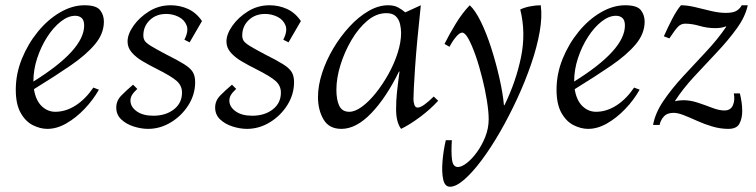

<svg xmlns="http://www.w3.org/2000/svg" viewBox="-20 -475 2876 730"><path d="M160 15Q133 15 105 1Q77 -13 58.5 -46Q40 -79 40 -134Q40 -194 63 -251Q86 -308 124 -354.5Q162 -401 208.5 -428Q255 -455 301 -455Q346 -455 360.5 -436.5Q375 -418 375 -393Q375 -347 341 -306.5Q307 -266 247 -225Q187 -184 109 -136Q116 -93 138.5 -71.5Q161 -50 190 -50Q230 -50 267.5 -74Q305 -98 335 -142L356 -134Q334 -95 301.5 -61Q269 -27 232.5 -6Q196 15 160 15ZM107 -166Q107 -164 107 -165Q300 -285 300 -378Q300 -398 290.5 -406.5Q281 -415 266 -415Q239 -415 211 -393Q183 -371 159.5 -334.5Q136 -298 121.5 -254Q107 -210 107 -166Z M543 15Q517 15 488.5 6Q460 -3 441 -21Q422 -39 422 -66Q422 -92 441 -111.5Q460 -131 486 -153L502 -137Q487 -123 481.5 -113Q476 -103 476 -93Q476 -69 499.5 -52Q523 -35 563 -35Q610 -35 641 -59Q672 -83 672 -123Q672 -149 652 -167Q632 -185 576 -213Q548 -227 522.5 -242Q497 -257 481 -275.5Q465 -294 465 -317Q465 -345 487.5 -377Q510 -409 547 -432Q584 -455 629 -455Q664 -455 695 -441Q726 -427 748 -395L701 -314L681 -324Q698 -357 689.5 -378.5Q681 -400 659 -411Q637 -422 612 -422Q574 -422 549.5 -398.5Q525 -375 525 -340Q525 -329 530 -320.5Q535 -312 553.5 -300.5Q572 -289 610 -269Q656 -246 680 -231Q704 -216 713 -201Q722 -186 722 -163Q722 -116 696.5 -75.5Q671 -35 630 -10Q589 15 543 15Z M919 15Q893 15 864.5 6Q836 -3 817 -21Q798 -39 798 -66Q798 -92 817 -111.5Q836 -131 862 -153L878 -137Q863 -123 857.5 -113Q852 -103 852 -93Q852 -69 875.5 -52Q899 -35 939 -35Q986 -35 1017 -59Q1048 -83 1048 -123Q1048 -149 1028 -167Q1008 -185 952 -213Q924 -227 898.5 -242Q873 -257 857 -275.5Q841 -294 841 -317Q841 -345 863.5 -377Q886 -409 923 -432Q960 -455 1005 -455Q1040 -455 1071 -441Q1102 -427 1124 -395L1077 -314L1057 -324Q1074 -357 1065.5 -378.5Q1057 -400 1035 -411Q1013 -422 988 -422Q950 -422 925.5 -398.5Q901 -375 901 -340Q901 -329 906 -320.5Q911 -312 929.5 -300.5Q948 -289 986 -269Q1032 -246 1056 -231Q1080 -216 1089 -201Q1098 -186 1098 -163Q1098 -116 1072.5 -75.5Q1047 -35 1006 -10Q965 15 919 15Z M1278 15Q1231 15 1210 -21Q1189 -57 1189 -106Q1189 -149 1204.5 -197Q1220 -245 1247 -290.5Q1274 -336 1308.5 -373.5Q1343 -411 1381 -433Q1419 -455 1456 -455Q1478 -455 1493 -447Q1508 -439 1521 -428L1580 -455Q1564 -307 1558 -216Q1552 -125 1552 -98Q1552 -87 1555.5 -76.5Q1559 -66 1568 -66Q1578 -66 1594 -77.5Q1610 -89 1629 -108L1646 -92Q1617 -60 1577.5 -30.5Q1538 -1 1505 15Q1486 -10 1486 -60Q1486 -92 1489 -121.5Q1492 -151 1499 -203H1497Q1448 -103 1391 -44Q1334 15 1278 15ZM1308 -50Q1330 -50 1356.5 -69.5Q1383 -89 1409 -121.5Q1435 -154 1457 -193.5Q1479 -233 1492 -274Q1505 -315 1505 -350Q1505 -366 1501 -383.5Q1497 -401 1485 -413Q1473 -425 1449 -425Q1411 -425 1377 -396.5Q1343 -368 1316.5 -323Q1290 -278 1274.5 -228Q1259 -178 1259 -134Q1259 -95 1270 -72.5Q1281 -50 1308 -50Z M1691 235Q1671 235 1665 207Q1659 179 1662.5 137.5Q1666 96 1675 58H1698Q1695 103 1698.5 131.5Q1702 160 1721 160Q1735 160 1754.5 145Q1774 130 1793 104Q1812 78 1825 45.5Q1838 13 1838 -22Q1838 -51 1831 -94Q1824 -137 1814 -176Q1802 -225 1788 -264.5Q1774 -304 1761 -327.5Q1748 -351 1737 -351Q1728 -351 1714.5 -335.5Q1701 -320 1689 -297L1670 -308Q1689 -346 1713.5 -386Q1738 -426 1766 -455Q1787 -436 1808.5 -392Q1830 -348 1848 -291.5Q1866 -235 1879 -177.5Q1892 -120 1896 -75H1898Q1942 -165 1961 -258Q1980 -351 1958 -439Q1975 -447 1996.5 -451Q2018 -455 2036 -455Q2042 -412 2032 -354.5Q2022 -297 1999.5 -231.5Q1977 -166 1946.5 -100Q1916 -34 1881.5 26Q1847 86 1812 133Q1777 180 1745.5 207.5Q1714 235 1691 235Z M2216 15Q2189 15 2161 1Q2133 -13 2114.5 -46Q2096 -79 2096 -134Q2096 -194 2119 -251Q2142 -308 2180 -354.5Q2218 -401 2264.5 -428Q2311 -455 2357 -455Q2402 -455 2416.5 -436.5Q2431 -418 2431 -393Q2431 -347 2397 -306.5Q2363 -266 2303 -225Q2243 -184 2165 -136Q2172 -93 2194.5 -71.5Q2217 -50 2246 -50Q2286 -50 2323.5 -74Q2361 -98 2391 -142L2412 -134Q2390 -95 2357.5 -61Q2325 -27 2288.5 -6Q2252 15 2216 15ZM2163 -166Q2163 -164 2163 -165Q2356 -285 2356 -378Q2356 -398 2346.5 -406.5Q2337 -415 2322 -415Q2295 -415 2267 -393Q2239 -371 2215.5 -334.5Q2192 -298 2177.5 -254Q2163 -210 2163 -166Z M2749 15Q2719 15 2688.5 6Q2658 -3 2630.5 -15.5Q2603 -28 2580 -37Q2557 -46 2541 -46Q2516 -46 2503.5 -31.5Q2491 -17 2488 0H2463Q2471 -45 2502.5 -91.5Q2534 -138 2577.5 -185Q2621 -232 2665 -279Q2709 -326 2741 -373V-375Q2731 -371 2720.5 -369.5Q2710 -368 2700 -368Q2669 -368 2640 -376.5Q2611 -385 2585 -385Q2569 -385 2557.5 -373Q2546 -361 2525 -329L2504 -337Q2521 -375 2537 -405.5Q2553 -436 2569 -455Q2593 -455 2622.5 -448Q2652 -441 2682.5 -433.5Q2713 -426 2740 -426Q2769 -426 2782 -435Q2795 -444 2800 -455H2823Q2814 -412 2781.5 -367Q2749 -322 2705.5 -276Q2662 -230 2619 -183.5Q2576 -137 2547 -92V-90Q2553 -92 2562.5 -93Q2572 -94 2578 -94Q2605 -94 2633.5 -84.5Q2662 -75 2688 -65Q2714 -55 2734 -55Q2758 -55 2766.5 -74.5Q2775 -94 2770 -120H2793Q2797 -104 2799.5 -87Q2802 -70 2802 -53Q2802 -25 2791.5 -5Q2781 15 2749 15Z"/></svg>

Font: Bona Nova
Style: Italic
Weight: 400
Italic angle: -4°
Designer: Mateusz Machalski
Foundry: Capitalics
Version: Version 4.001; ttfautohint (v1.8.3)